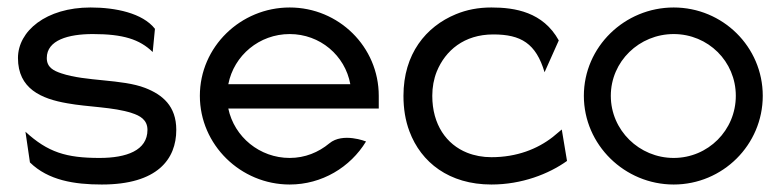

<svg xmlns="http://www.w3.org/2000/svg" viewBox="-20 -482 2092 513"><path d="M28 -327C28 -245 90 -218 160 -206C214 -196 284 -196 332 -180C354 -173 374 -162 374 -135C374 -80 318 -60 246 -60C157 -60 108 -75 48 -130L60 -48C109 0 179 11 252 11C401 11 451 -57 451 -135C451 -199 414 -229 368 -247C306 -271 209 -264 144 -286C123 -293 105 -302 105 -327C105 -375 163 -391 228 -391C309 -391 353 -377 388 -343L394 -405C361 -447 289 -462 222 -462C103 -462 28 -399 28 -327Z M514 -226C514 -95 623 11 754 11C840 11 916 -35 958 -104C958 -104 896 -129 860 -99C831 -75 795 -60 754 -60C674 -60 606 -116 590 -192H992V-226C992 -357 885 -462 754 -462C623 -462 514 -357 514 -226ZM590 -257C605 -334 673 -391 754 -391C835 -391 902 -334 916 -257Z M1058 -226C1058 -192 1063 -160 1074 -131C1105 -48 1180 11 1293 11C1374 11 1446 -17 1495 -52L1481 -136L1457 -116C1416 -84 1361 -62 1293 -62C1270 -62 1248 -66 1228 -74C1173 -96 1135 -149 1135 -226C1135 -249 1139 -271 1147 -291C1170 -347 1220 -390 1298 -390C1372 -390 1412 -366 1435 -289L1473 -374C1431 -450 1356 -462 1293 -462C1258 -462 1227 -456 1198 -444C1118 -411 1058 -338 1058 -226Z M1540 -226C1540 -95 1649 11 1780 11C1911 11 2018 -95 2018 -226C2018 -357 1911 -462 1780 -462C1649 -462 1540 -357 1540 -226ZM1612 -226C1612 -318 1688 -391 1780 -391C1872 -391 1946 -318 1946 -226C1946 -134 1872 -60 1780 -60C1688 -60 1612 -134 1612 -226Z"/></svg>

Font: Charger Pro
Style: Regular
Weight: 400
Designer: Jasper
Foundry: Cannot Into Space Fonts
Version: Version 1.09